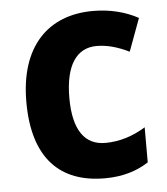

<svg xmlns="http://www.w3.org/2000/svg" viewBox="-45 -598 564 649"><g transform="rotate(-5 236.5 -273.5)"><path d="M285 10C346 10 394 -5 434 -31V-150C392 -124 346 -109 297 -109C228 -109 189 -161 189 -271C189 -382 228 -438 296 -438C333 -438 369 -427 406 -409L447 -520C405 -543 353 -557 294 -557C141 -557 43 -458 43 -270C43 -77 135 10 285 10Z"/></g></svg>

Font: Noto Sans Thai Looped SemiCondensed
Style: Bold
Weight: 700
Width: 4
Designer: Sasikarn Vongin, Ben Mitchell
Foundry: The Fontpad Ltd
Version: Version 1.001